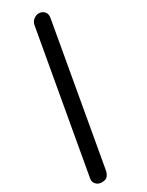

<svg xmlns="http://www.w3.org/2000/svg" viewBox="-257 -741 831 1083"><g transform="rotate(-30 158.5 -200.0)"><path d="M265 -645 105 260Q101 276 90.5 289Q80 302 54 302Q30 302 16 286.5Q2 271 6 250L167 -657Q171 -678 187.5 -690Q204 -702 220 -702Q241 -702 255.5 -687Q270 -672 265 -645Z"/></g></svg>

Font: Edu QLD Beginners
Style: Regular
Weight: 400
Designer: Tina and Corey Anderson
Foundry: Google for Education
Version: Version 1.001